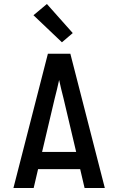

<svg xmlns="http://www.w3.org/2000/svg" viewBox="-20 -938 590 958"><path d="M47 0 219 -670H331L503 0H402L380 -94H170L148 0ZM360 -180 297 -447Q291 -470 285.5 -493Q280 -516 275 -539Q270 -516 264.5 -493Q259 -470 253 -447L190 -180ZM289 -727 147 -862 214 -918 343 -773Z"/></svg>

Font: Lode Dark Term
Style: Bold
Weight: 700
Monospace: yes
Designer: Belleve Invis
Foundry: Belleve Invis
Version: Version 29.2.0